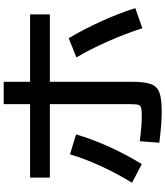

<svg xmlns="http://www.w3.org/2000/svg" viewBox="52 -908 896 1040"><g transform="rotate(-90 500.0 -388.0)"><path d="M247 27 255 -79Q338 -68 389 -68Q424 -68 436.5 -71.5Q449 -75 452.5 -88Q456 -101 456 -137V-566H58V-673H456V-816H577V-673H942V-566H577V-123Q577 -52 564.5 -18.5Q552 15 518.5 27.5Q485 40 415 40Q349 40 247 27ZM184 -457 292 -424Q267 -338 225 -245Q183 -152 131 -68L30 -121Q79 -200 119.5 -288Q160 -376 184 -457ZM813 -464Q862 -381 905 -287Q948 -193 976 -103L867 -65Q838 -156 796 -251Q754 -346 709 -422Z"/></g></svg>

Font: Enso SemiBold
Style: Regular
Weight: 600
Designer: Coji Morishita
Foundry: UNDERFOREST DESIGN
Version: Version 1.000